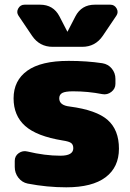

<svg xmlns="http://www.w3.org/2000/svg" viewBox="-20 -790 556 820"><path d="M278 -335Q392 -320 440 -277.5Q488 -235 488 -155Q488 -76 431 -33Q374 10 263 10Q181 10 98 -6Q74 -11 58.5 -31Q43 -51 43 -77V-103Q43 -124 60 -136Q77 -148 97 -143Q172 -125 238 -125Q293 -125 293 -157Q293 -172 284 -179Q275 -186 248 -190Q137 -208 87.5 -252Q38 -296 38 -370Q38 -446 96.5 -488Q155 -530 273 -530Q351 -530 417 -520Q442 -516 457.5 -497Q473 -478 473 -453V-432Q473 -411 455.5 -397.5Q438 -384 417 -388Q356 -400 292 -400Q259 -400 246 -393Q233 -386 233 -370Q233 -340 278 -335ZM451 -770Q469 -770 478 -754Q487 -738 477 -723L419 -637Q387 -590 331 -590H205Q149 -590 117 -637L59 -723Q49 -738 58 -754Q67 -770 85 -770H151Q208 -770 234 -720L267 -656Q267 -655 268 -655Q269 -655 269 -656L302 -720Q328 -770 385 -770Z"/></svg>

Font: Rounded Mplus 1c Black
Style: Regular
Weight: 900
Version: Version 1.059.20150529